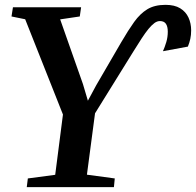

<svg xmlns="http://www.w3.org/2000/svg" viewBox="-20 -773 810 793"><path d="M90.5 0 95 -36 208 -51 240 -300 84 -693.5 27.5 -705 33.5 -743H315L309.5 -705L228.5 -693L322.5 -426L343 -357L377.5 -421L481 -599Q509.5 -648 534 -682.2Q558.5 -716.5 588.5 -734.8Q618.5 -753 663.5 -753Q701 -753 724.2 -738.8Q747.5 -724.5 758.5 -700.5Q769.5 -676.5 769.5 -647.5Q769.5 -628.5 766 -612.5Q762.5 -596.5 756 -580.5L653 -561.5Q660.5 -578 666.8 -599Q673 -620 673 -642Q673 -663.5 665.2 -674.8Q657.5 -686 640.5 -686Q629 -686 617.8 -677.8Q606.5 -669.5 593.5 -653.8Q580.5 -638 565.2 -614.5Q550 -591 531 -560.5L372.5 -305L339 -51.5L454 -36L450.5 0Z"/></svg>

Font: Merriweather 60pt SemiBold
Style: Italic
Weight: 600
Italic angle: -7.8°
Version: Version 2.101